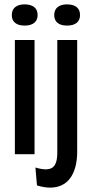

<svg xmlns="http://www.w3.org/2000/svg" viewBox="-20 -705 421 878"><path d="M48 0V-522H138V0ZM93 -588Q64 -588 49 -600.5Q34 -613 34 -636Q34 -660 49.5 -672.5Q65 -685 92 -685Q121 -685 136.5 -672.5Q152 -660 152 -636Q152 -613 136.5 -600.5Q121 -588 93 -588ZM209 153Q196 153 181 150.5Q166 148 149 143L142 61Q194 77 218 62.5Q242 48 242 -7V-522H333V-13Q333 28 324.5 59Q316 90 300 111Q284 132 261 142.5Q238 153 209 153ZM287 -588Q258 -588 243 -600.5Q228 -613 228 -636Q228 -660 243.5 -672.5Q259 -685 286 -685Q315 -685 330.5 -672.5Q346 -660 346 -636Q346 -613 330.5 -600.5Q315 -588 287 -588Z"/></svg>

Font: Bricolage Grotesque 72pt SemiCondensed
Style: Regular
Weight: 400
Width: 4
Designer: Mathieu Triay
Foundry: Atelier Triay
Version: Version 1.001;gftools[0.9.33.dev8+g029e19f]